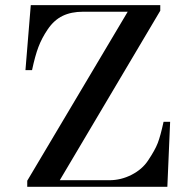

<svg xmlns="http://www.w3.org/2000/svg" viewBox="-20 -720 724 740"><path d="M78.1 -449.7 98.6 -700.2H597.7V-678.7L210.4 -25.4H401.4Q446.3 -25.4 487.3 -46.4Q528.3 -67.4 550.8 -101.6Q577.6 -141.6 588.1 -168.9Q598.6 -196.3 610.4 -250.5H635.7L625 0H85V-23.4L472.2 -674.8H299.8Q254.4 -674.8 221.2 -658.7Q188 -642.6 163.6 -606.4Q141.1 -573.2 128.2 -539.1Q115.2 -504.9 103.5 -449.7Z"/></svg>

Font: Theano Didot
Style: Regular
Weight: 400
Designer: Alexey Kryukov
Version: Version 2.0